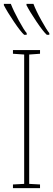

<svg xmlns="http://www.w3.org/2000/svg" viewBox="-30 -973 275 993"><path d="M37 0V-19L95 -22V-691L37 -695V-714H177V-695L121 -691V-22L177 -19V0ZM108 -802V-793H95Q77 -809 42.5 -860Q8 -911 -10 -946V-953H26Q39 -919 67 -867.5Q95 -816 108 -802ZM225 -802V-793H212Q194 -809 159.5 -860Q125 -911 107 -946V-953H143Q155 -920 183.5 -868.5Q212 -817 225 -802Z"/></svg>

Font: Noto Sans Display Thin Cond
Style: Regular
Weight: 250
Width: 3
Designer: Monotype Design team
Foundry: Monotype Imaging Inc.
Version: Version 1.000